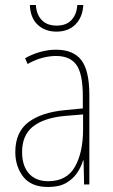

<svg xmlns="http://www.w3.org/2000/svg" viewBox="-20 -735 450 765"><path d="M203 -537Q272 -537 304 -495.5Q336 -454 336 -356V0H315L313 -96H311Q303 -69 286.5 -45Q270 -21 242.5 -5.5Q215 10 172 10Q104 10 72.5 -31Q41 -72 41 -129Q41 -208 92.5 -247.5Q144 -287 237 -296L310 -303V-351Q310 -441 284.5 -476.5Q259 -512 203 -512Q179 -512 150.5 -505Q122 -498 90 -480L80 -503Q108 -519 140 -528Q172 -537 203 -537ZM237 -273Q154 -265 111 -230.5Q68 -196 68 -129Q68 -74 95.5 -43.5Q123 -13 172 -13Q246 -13 278.5 -70.5Q311 -128 311 -220V-279ZM312 -715Q309 -666 280.5 -637.5Q252 -609 205 -609Q160 -609 130.5 -636Q101 -663 99 -715H123Q125 -678 146 -655.5Q167 -633 206 -633Q245 -633 265.5 -656Q286 -679 288 -715Z"/></svg>

Font: Noto Sans Tamil Condensed Thin
Style: Regular
Weight: 100
Width: 3
Designer: Jelle Bosma - Monotype Design Team
Foundry: Monotype Imaging Inc.
Version: Version 2.004; ttfautohint (v1.8.4.7-5d5b)